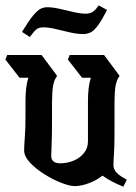

<svg xmlns="http://www.w3.org/2000/svg" viewBox="-39 -699 506 716"><path d="M421 -3Q398 -12 379 -22Q360 -32 343 -44Q322 -27 293 -16Q264 -5 239 -5Q221 -5 190 -17Q159 -29 127 -49Q95 -69 73 -92.5Q51 -116 51 -138Q51 -153 53.5 -186.5Q56 -220 56 -263V-321Q56 -347 58.5 -369.5Q61 -392 67 -409H34L-19 -477L-12 -494H116L174 -416Q162 -400 158.5 -376Q155 -352 155 -315V-256Q155 -190 153.5 -160Q152 -130 152 -118Q152 -90 186 -90Q211 -90 234.5 -99.5Q258 -109 273.5 -127.5Q289 -146 289 -172V-321Q289 -347 291.5 -369.5Q294 -392 300 -409H267L214 -477L221 -494H349L407 -416Q395 -400 391.5 -376Q388 -352 388 -315V-208Q388 -153 386 -125Q384 -97 384 -84Q384 -68 395.5 -55.5Q407 -43 434 -29ZM72 -561 43 -580Q68 -621 84 -640.5Q100 -660 112 -666Q124 -672 136 -672Q158 -672 184 -666Q210 -660 235.5 -654Q261 -648 281 -648Q295 -648 305.5 -654Q316 -660 329 -679L360 -662Q340 -622 325 -602.5Q310 -583 297.5 -577.5Q285 -572 272 -572Q248 -572 220.5 -578.5Q193 -585 167.5 -591Q142 -597 123 -597Q107 -597 98 -590.5Q89 -584 72 -561Z"/></svg>

Font: Jaini Purva
Style: Regular
Weight: 400
Designer: Maithili Shingre, Girish Dalvi (Devanagari), Taresh Vohra (Latin)
Foundry: Ek Type
Version: Version 2.000; ttfautohint (v1.8.4.7-5d5b)